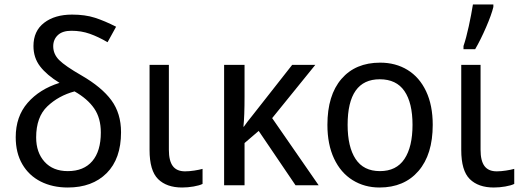

<svg xmlns="http://www.w3.org/2000/svg" viewBox="-20 -825 2327 855"><path d="M497 -706 459 -637Q418 -661 380 -674.5Q342 -688 298 -688Q258 -688 237.5 -668.5Q217 -649 217 -619Q217 -584 243.5 -557.5Q270 -531 343 -489Q433 -437 476 -378.5Q519 -320 519 -236Q519 -118 455 -54Q391 10 282 10Q214 10 161.5 -16.5Q109 -43 79.5 -93.5Q50 -144 50 -214Q50 -306 103 -367Q156 -428 245 -456Q188 -491 158.5 -529.5Q129 -568 129 -620Q129 -687 176.5 -723.5Q224 -760 301 -760Q359 -760 402.5 -746Q446 -732 497 -706ZM141 -213Q141 -146 178.5 -104.5Q216 -63 282 -63Q353 -63 391 -107.5Q429 -152 429 -235Q429 -299 399.5 -342Q370 -385 312 -418Q241 -399 191 -351.5Q141 -304 141 -213Z M732 -158Q732 -109 749.5 -85.5Q767 -62 804 -62Q823 -62 845.5 -65.5Q868 -69 882 -73V-6Q868 1 842 5.5Q816 10 791 10Q722 10 684 -27.5Q646 -65 646 -157V-536H732Z M1192 -299 1399 0H1296L1132 -242L1069 -188V0H978V-536H1069V-397Q1069 -306 1064 -261H1066Q1079 -280 1105 -312L1281 -536H1384Z M1670 10Q1603 10 1550 -23Q1497 -56 1467.5 -119Q1438 -182 1438 -269Q1438 -401 1500.5 -473.5Q1563 -546 1673 -546Q1742 -546 1795 -513.5Q1848 -481 1877.5 -418.5Q1907 -356 1907 -269Q1907 -137 1843.5 -63.5Q1780 10 1670 10ZM1672 -63Q1745 -63 1781 -117Q1817 -171 1817 -269Q1817 -367 1781 -419.5Q1745 -472 1671 -472Q1528 -472 1528 -269Q1528 -171 1563.5 -117Q1599 -63 1672 -63Z M2120 -158Q2120 -109 2137.5 -85.5Q2155 -62 2192 -62Q2211 -62 2233.5 -65.5Q2256 -69 2270 -73V-6Q2256 1 2230 5.5Q2204 10 2179 10Q2110 10 2072 -27.5Q2034 -65 2034 -157V-536H2120ZM2044 -620Q2056 -655 2067.5 -708Q2079 -761 2086 -805H2177V-794Q2169 -760 2144.5 -703.5Q2120 -647 2096 -606H2044Z"/></svg>

Font: Noto Sans Display
Style: Regular
Weight: 400
Designer: Monotype Design team
Foundry: Monotype Imaging Inc.
Version: Version 1.000